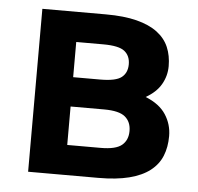

<svg xmlns="http://www.w3.org/2000/svg" viewBox="-42 -543 605 587"><g transform="rotate(5 260.0 -250.0)"><path d="M65 -500H260Q316 -500 355 -490Q394 -480 418.5 -461.5Q443 -443 454 -417Q465 -391 465 -359Q465 -329 450 -303Q435 -277 403 -259Q446 -242 465.5 -212Q485 -182 485 -146Q485 -112 474 -85Q463 -58 438.5 -39Q414 -20 375 -10Q336 0 280 0H65ZM177 -210V-92H280Q326 -92 344.5 -107.5Q363 -123 363 -151Q363 -179 344.5 -194.5Q326 -210 280 -210ZM177 -408V-300H260Q308 -300 325.5 -314Q343 -328 343 -354Q343 -380 325.5 -394Q308 -408 260 -408Z"/></g></svg>

Font: PT Root UI Web Bold
Style: Regular
Weight: 700
Designer: Vitaly Kuzmin
Foundry: ParaType Ltd.
Version: Version 1.000W